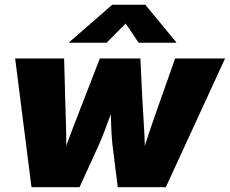

<svg xmlns="http://www.w3.org/2000/svg" viewBox="-20 -784 962 804"><path d="M111.8 0 43.5 -539.1H248.5L252.9 -375Q254.4 -316.4 256.6 -251.5Q258.8 -186.5 256.3 -113.8H236.8Q261.2 -186.5 286.6 -251.7Q312 -316.9 334.5 -375L397.9 -539.1H567.9L575.7 -375Q578.6 -316.4 583 -251.5Q587.4 -186.5 586.9 -113.8H568.4Q589.8 -186.5 612.1 -251.5Q634.3 -316.4 655.3 -375L713.4 -539.1H922.4L674.3 0H473.1L450.7 -179.7Q447.8 -205.6 446.3 -241Q444.8 -276.4 443.6 -312.7Q442.4 -349.1 439.9 -377H471.2Q459.5 -349.1 446.3 -312.7Q433.1 -276.4 419.9 -241Q406.7 -205.6 395 -179.7L313 0ZM426.3 -605H269.5L270 -607.4L450.2 -764.2H588.4L717.8 -607.4V-605H560.5L506.3 -685.5Z"/></svg>

Font: Inter 18pt Black
Style: Italic
Weight: 900
Italic angle: -9.3988°
Designer: Rasmus Andersson
Foundry: rsms
Version: Version 4.001;git-66647c0bb